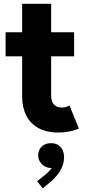

<svg xmlns="http://www.w3.org/2000/svg" viewBox="-20 -697 450 1021"><path d="M97.7 -184.6V-397.5H9.8V-525.4H97.7V-676.8H252V-525.4H374V-397.5H252V-188.5Q252 -156.2 267.3 -140.6Q282.7 -125 308.6 -125Q330.6 -125 349.6 -135.7L399.4 -13.7Q377.9 -3.4 348.9 2.2Q319.8 7.8 290 7.8Q226.6 7.8 183.6 -16.4Q140.6 -40.5 119.1 -83.7Q97.7 -127 97.7 -184.6ZM177.2 266.6 224.1 229.5Q242.2 214.4 255.4 196.3H250.5Q233.9 196.3 218.3 187.7Q202.6 179.2 192.9 163.8Q183.1 148.4 183.1 128.9Q183.1 109.9 192.4 94.7Q201.7 79.6 217.3 71.8Q232.9 64 250.5 64.5Q280.8 63.5 300.5 83Q320.3 102.5 320.8 139.6Q320.3 204.1 257.3 262.7L207.5 304.7Z"/></svg>

Font: Reddit Sans Fudge ExtraBold
Style: Regular
Weight: 800
Designer: Stephen Hutchings
Foundry: Reddit
Version: Version 1.011